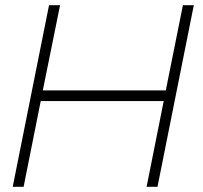

<svg xmlns="http://www.w3.org/2000/svg" viewBox="-20 -720 782 740"><path d="M587 0H545L611 -330.5H137L71 0H29L169 -700H211.5L145 -371.5H619L685 -700H727Z"/></svg>

Font: Argentum Sans ExtraLight
Style: Italic
Weight: 200
Italic angle: -11°
Designer: Julieta Ulanovsky (font), Cristiano Sobral (main changes and remaster)
Foundry: Julieta Ulanovsky (font), Cristiano Sobral (main changes and remaster)
Version: Version 2.007;June 15, 2022;FontCreator 14.0.0.2814 64-bit; 